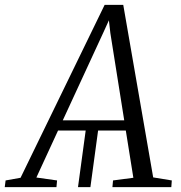

<svg xmlns="http://www.w3.org/2000/svg" viewBox="-80 -769 742 789"><path d="M240.5 0 272.5 -235.5H323.5L291.5 0ZM-60.5 0 -57 -27.5 4.5 -38.5 350 -749H426.5L549.5 -40L626 -27.5L624 0H382L384.5 -27.5L468 -38.5L437 -232.5H158.5L69.5 -39.5L154.5 -27.5L152 0ZM178 -274.5H430.5L373.5 -633L367.5 -685.5L345 -636Z"/></svg>

Font: Merriweather 72pt Light
Style: Italic
Weight: 300
Italic angle: -7.8°
Version: Version 2.101